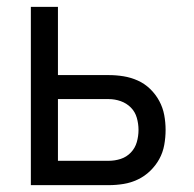

<svg xmlns="http://www.w3.org/2000/svg" viewBox="-20 -540 565 560"><path d="M70 0V-520H149V-321H297Q319 -321 340.5 -317.5Q362 -314 382 -305Q402 -296 418 -280.5Q434 -265 444.5 -245.5Q455 -226 459 -204.5Q463 -183 463 -161Q463 -139 459 -117Q455 -95 444.5 -76Q434 -57 418 -41.5Q402 -26 382 -16.5Q362 -7 340.5 -3.5Q319 0 297 0ZM297 -71Q315 -71 332 -76.5Q349 -82 361.5 -95Q374 -108 379 -125.5Q384 -143 384 -161Q384 -179 379 -196.5Q374 -214 361.5 -226.5Q349 -239 332 -245Q315 -251 297 -251H149V-71Z"/></svg>

Font: Iosevka Pride
Style: Regular
Weight: 400
Monospace: yes
Designer: Belleve Invis
Foundry: Belleve Invis
Version: Version 30.3.1; ttfautohint (v1.8.4)